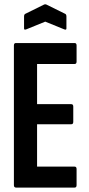

<svg xmlns="http://www.w3.org/2000/svg" viewBox="-20 -850 402 870"><path d="M53 0Q43 0 43 -11V-644Q43 -655 52 -655H318Q327 -655 327 -644V-571Q327 -560 318 -560H148V-378H303Q312 -378 312 -367V-298Q312 -287 303 -287H148V-95H318Q327 -95 327 -84V-11Q327 0 318 0ZM99 -717Q89 -713 89 -721V-775Q89 -784 94 -787L179 -829Q185 -832 191 -829L276 -787Q281 -784 281 -775V-721Q281 -713 271 -717L185 -752Z"/></svg>

Font: Sofia Sans Extra Condensed
Style: Bold
Weight: 700
Designer: Botio Nikoltchev, Ani Petrova
Foundry: lettersoup
Version: Version 4.101